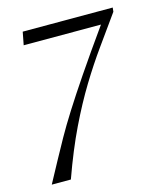

<svg xmlns="http://www.w3.org/2000/svg" viewBox="-101 -608 703 816"><g transform="rotate(-15 250.0 -200.0)"><path d="M26 130Q53 80 76 37.5Q99 -5 124.5 -50.5Q150 -96 186 -153Q222 -210 274.5 -287.5Q327 -365 404 -473H64L75 -530H471L469 -512Q422 -446 376 -382Q330 -318 285.5 -245Q241 -172 197 -81Q153 10 110 130Z"/></g></svg>

Font: Spectral SC Light
Style: Italic
Weight: 300
Italic angle: -10°
Designer: Jean-Baptiste Levee
Foundry: Production Type
Version: Version 2.001